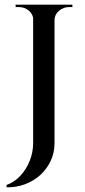

<svg xmlns="http://www.w3.org/2000/svg" viewBox="-20 -620 360 817"><path d="M212 -600V-10Q212 30 195.5 65Q179 100 150.5 125.5Q122 151 85 164.5Q48 178 8 177V167Q42 155 67.5 127Q93 99 107 63Q121 27 121 -11V-600ZM125 -600V-536H122Q121 -559 103 -574.5Q85 -590 59 -590H47L46 -600ZM288 -600V-590H275Q250 -590 231.5 -574.5Q213 -559 212 -536H209V-600Z"/></svg>

Font: Cinzel Eorzea
Style: Regular
Weight: 500
Designer: Natanael Gama
Version: Version 2.000